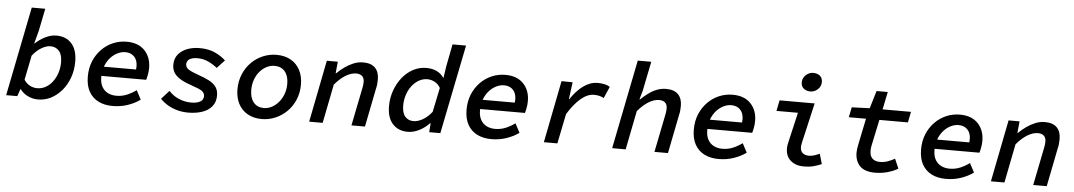

<svg xmlns="http://www.w3.org/2000/svg" viewBox="-38 -1116 8476 1515"><g transform="rotate(5 4200.0 -359.0)"><path d="M279 12Q234 12 196 -7.5Q158 -27 137 -57H134L114 0H26L167 -706H274L239 -532L211 -426H214Q249 -459 293 -481Q337 -503 380 -503Q458 -503 502 -453Q546 -403 546 -310Q546 -243 525 -184.5Q504 -126 467 -82Q430 -38 382 -13Q334 12 279 12ZM265 -76Q301 -76 331.5 -93Q362 -110 385 -140Q408 -170 421.5 -210Q435 -250 435 -296Q435 -357 409 -386Q383 -415 341 -415Q309 -415 271 -393Q233 -371 199 -328L160 -134Q181 -103 208 -89.5Q235 -76 265 -76Z M869 12Q805 12 757 -12Q709 -36 682 -83.5Q655 -131 655 -203Q655 -270 677.5 -324.5Q700 -379 739.5 -419.5Q779 -460 830 -481.5Q881 -503 937 -503Q1030 -503 1080.5 -449.5Q1131 -396 1131 -312Q1131 -284 1125.5 -256Q1120 -228 1116 -217H736L748 -291H1061L1025 -273Q1028 -283 1029.5 -294Q1031 -305 1031 -315Q1031 -365 1004.5 -392.5Q978 -420 933 -420Q904 -420 873.5 -405.5Q843 -391 818 -364Q793 -337 777 -297.5Q761 -258 761 -208Q761 -161 778 -131Q795 -101 824.5 -86Q854 -71 892 -71Q937 -71 976 -87.5Q1015 -104 1049 -129L1087 -57Q1046 -27 990 -7.5Q934 12 869 12Z M1468 12Q1424 12 1382.5 1Q1341 -10 1306.5 -30.5Q1272 -51 1246 -78L1307 -146Q1344 -106 1390.5 -87.5Q1437 -69 1486 -69Q1529 -69 1555.5 -83.5Q1582 -98 1582 -128Q1582 -147 1570 -160Q1558 -173 1533 -183.5Q1508 -194 1470 -207Q1394 -232 1356.5 -266.5Q1319 -301 1319 -354Q1319 -404 1346.5 -437Q1374 -470 1418 -486.5Q1462 -503 1515 -503Q1587 -503 1638 -479Q1689 -455 1722 -423L1662 -359Q1632 -384 1592 -403Q1552 -422 1504 -422Q1465 -422 1442.5 -408Q1420 -394 1420 -367Q1420 -340 1447.5 -324Q1475 -308 1532 -288Q1577 -273 1611.5 -254.5Q1646 -236 1665 -209.5Q1684 -183 1684 -142Q1684 -89 1655 -54.5Q1626 -20 1577 -4Q1528 12 1468 12Z M2052 12Q1986 12 1938.5 -15Q1891 -42 1865.5 -91Q1840 -140 1840 -205Q1840 -270 1863 -325Q1886 -380 1926 -420Q1966 -460 2017.5 -481.5Q2069 -503 2124 -503Q2190 -503 2237.5 -476Q2285 -449 2310.5 -400Q2336 -351 2336 -286Q2336 -221 2313 -166Q2290 -111 2250 -71.5Q2210 -32 2159 -10Q2108 12 2052 12ZM2060 -76Q2093 -76 2123 -92Q2153 -108 2176.5 -135.5Q2200 -163 2214 -200.5Q2228 -238 2228 -282Q2228 -344 2198.5 -379.5Q2169 -415 2116 -415Q2084 -415 2053.5 -399.5Q2023 -384 1999.5 -356.5Q1976 -329 1962.5 -291.5Q1949 -254 1949 -210Q1949 -147 1978.5 -111.5Q2008 -76 2060 -76Z M2426 0 2523 -491H2610L2601 -399H2605Q2632 -426 2665 -449.5Q2698 -473 2734.5 -488Q2771 -503 2810 -503Q2874 -503 2905.5 -470.5Q2937 -438 2937 -379Q2937 -360 2935 -340.5Q2933 -321 2928 -302L2868 0H2761L2819 -289Q2823 -307 2825 -321Q2827 -335 2827 -349Q2827 -380 2810.5 -395.5Q2794 -411 2763 -411Q2723 -411 2679.5 -384.5Q2636 -358 2594 -308L2533 0Z M3207 12Q3133 12 3088 -36.5Q3043 -85 3043 -177Q3043 -244 3064.5 -303Q3086 -362 3122.5 -407Q3159 -452 3207.5 -477.5Q3256 -503 3310 -503Q3360 -503 3394.5 -485.5Q3429 -468 3449 -438H3452L3466 -532L3500 -706H3607L3465 0H3377L3382 -71H3378Q3342 -33 3297 -10.5Q3252 12 3207 12ZM3245 -76Q3279 -76 3317.5 -97.5Q3356 -119 3390 -162L3430 -355Q3411 -387 3383 -401Q3355 -415 3327 -415Q3292 -415 3260.5 -397.5Q3229 -380 3205 -349Q3181 -318 3167.5 -277.5Q3154 -237 3154 -192Q3154 -133 3179 -104.5Q3204 -76 3245 -76Z M3869 12Q3805 12 3757 -12Q3709 -36 3682 -83.5Q3655 -131 3655 -203Q3655 -270 3677.5 -324.5Q3700 -379 3739.5 -419.5Q3779 -460 3830 -481.5Q3881 -503 3937 -503Q4030 -503 4080.5 -449.5Q4131 -396 4131 -312Q4131 -284 4125.5 -256Q4120 -228 4116 -217H3736L3748 -291H4061L4025 -273Q4028 -283 4029.5 -294Q4031 -305 4031 -315Q4031 -365 4004.5 -392.5Q3978 -420 3933 -420Q3904 -420 3873.5 -405.5Q3843 -391 3818 -364Q3793 -337 3777 -297.5Q3761 -258 3761 -208Q3761 -161 3778 -131Q3795 -101 3824.5 -86Q3854 -71 3892 -71Q3937 -71 3976 -87.5Q4015 -104 4049 -129L4087 -57Q4046 -27 3990 -7.5Q3934 12 3869 12Z M4285 0 4382 -492 4470 -491 4452 -356H4456Q4483 -398 4517 -431.5Q4551 -465 4589 -484Q4627 -503 4667 -503Q4700 -503 4725 -497Q4750 -491 4765 -480L4725 -388Q4708 -398 4689 -402.5Q4670 -407 4647 -407Q4594 -407 4540.5 -360.5Q4487 -314 4440 -236L4392 0Z M4826 0 4967 -706H5074L5027 -473L5007 -402H5011Q5039 -429 5070.5 -452.5Q5102 -476 5137 -489.5Q5172 -503 5210 -503Q5274 -503 5305.5 -470.5Q5337 -438 5337 -379Q5337 -360 5335 -340.5Q5333 -321 5328 -302L5268 0H5161L5219 -289Q5223 -307 5225 -321Q5227 -335 5227 -349Q5227 -380 5210.5 -395.5Q5194 -411 5163 -411Q5123 -411 5079.5 -384.5Q5036 -358 4994 -308L4933 0Z M5669 12Q5605 12 5557 -12Q5509 -36 5482 -83.5Q5455 -131 5455 -203Q5455 -270 5477.5 -324.5Q5500 -379 5539.5 -419.5Q5579 -460 5630 -481.5Q5681 -503 5737 -503Q5830 -503 5880.5 -449.5Q5931 -396 5931 -312Q5931 -284 5925.5 -256Q5920 -228 5916 -217H5536L5548 -291H5861L5825 -273Q5828 -283 5829.5 -294Q5831 -305 5831 -315Q5831 -365 5804.5 -392.5Q5778 -420 5733 -420Q5704 -420 5673.5 -405.5Q5643 -391 5618 -364Q5593 -337 5577 -297.5Q5561 -258 5561 -208Q5561 -161 5578 -131Q5595 -101 5624.5 -86Q5654 -71 5692 -71Q5737 -71 5776 -87.5Q5815 -104 5849 -129L5887 -57Q5846 -27 5790 -7.5Q5734 12 5669 12Z M6344 12Q6280 12 6240 -22.5Q6200 -57 6200 -120Q6200 -133 6202.5 -147.5Q6205 -162 6209 -177L6262 -406H6092L6109 -491H6387L6313 -170Q6312 -162 6310.5 -155Q6309 -148 6309 -141Q6309 -107 6328 -91.5Q6347 -76 6377 -76Q6398 -76 6417.5 -82Q6437 -88 6462 -99L6485 -19Q6453 -5 6420 3.5Q6387 12 6344 12ZM6343 -582Q6315 -582 6293 -598.5Q6271 -615 6271 -648Q6271 -670 6282.5 -688.5Q6294 -707 6313.5 -718.5Q6333 -730 6356 -730Q6388 -730 6408.5 -713Q6429 -696 6429 -664Q6429 -630 6403.5 -606Q6378 -582 6343 -582Z M6908 12Q6826 12 6788 -28Q6750 -68 6750 -133Q6750 -148 6752 -163Q6754 -178 6758 -197L6801 -406H6665L6681 -486L6823 -491L6865 -631H6954L6925 -491H7150L7133 -406H6907L6863 -198Q6860 -185 6859.5 -175.5Q6859 -166 6859 -157Q6859 -115 6881 -95.5Q6903 -76 6939 -76Q6973 -76 7003 -87Q7033 -98 7057 -112L7090 -36Q7058 -16 7010 -2Q6962 12 6908 12Z M7469 12Q7405 12 7357 -12Q7309 -36 7282 -83.5Q7255 -131 7255 -203Q7255 -270 7277.5 -324.5Q7300 -379 7339.5 -419.5Q7379 -460 7430 -481.5Q7481 -503 7537 -503Q7630 -503 7680.5 -449.5Q7731 -396 7731 -312Q7731 -284 7725.5 -256Q7720 -228 7716 -217H7336L7348 -291H7661L7625 -273Q7628 -283 7629.5 -294Q7631 -305 7631 -315Q7631 -365 7604.5 -392.5Q7578 -420 7533 -420Q7504 -420 7473.5 -405.5Q7443 -391 7418 -364Q7393 -337 7377 -297.5Q7361 -258 7361 -208Q7361 -161 7378 -131Q7395 -101 7424.5 -86Q7454 -71 7492 -71Q7537 -71 7576 -87.5Q7615 -104 7649 -129L7687 -57Q7646 -27 7590 -7.5Q7534 12 7469 12Z M7826 0 7923 -491H8010L8001 -399H8005Q8032 -426 8065 -449.5Q8098 -473 8134.5 -488Q8171 -503 8210 -503Q8274 -503 8305.5 -470.5Q8337 -438 8337 -379Q8337 -360 8335 -340.5Q8333 -321 8328 -302L8268 0H8161L8219 -289Q8223 -307 8225 -321Q8227 -335 8227 -349Q8227 -380 8210.5 -395.5Q8194 -411 8163 -411Q8123 -411 8079.5 -384.5Q8036 -358 7994 -308L7933 0Z"/></g></svg>

Font: Source Code Pro ExtraLight SemiBold
Style: Italic
Weight: 600
Italic angle: -11°
Monospace: yes
Version: Version 1.016;hotconv 1.0.116;makeotfexe 2.5.65601